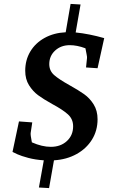

<svg xmlns="http://www.w3.org/2000/svg" viewBox="-20 -808 597 982"><path d="M179 151 204 12Q160 9 124.5 -0.5Q89 -10 69 -19Q49 -28 44 -31L77 -187L145 -182L137 -129Q135 -120 143 -80Q195 -57 240 -57Q290 -57 322 -86.5Q354 -116 354 -162Q354 -199 327.5 -223Q301 -247 247 -276Q202 -301 175 -321Q148 -341 128.5 -372Q109 -403 109 -446Q109 -501 135 -544.5Q161 -588 208 -614Q255 -640 316 -643L341 -788L392 -785L367 -642Q436 -635 513 -613L479 -459L420 -463L425 -511Q426 -515 423 -530Q420 -545 417 -561Q374 -577 337 -577Q292 -577 262 -549.5Q232 -522 232 -480Q232 -446 257 -424Q282 -402 336 -372Q381 -347 410 -326.5Q439 -306 459 -274Q479 -242 479 -198Q479 -140 450.5 -94Q422 -48 371.5 -20Q321 8 256 12L231 154Z"/></svg>

Font: Andada Pro SemiBold
Style: Italic
Weight: 600
Italic angle: -6.99998°
Designer: Carolina Giovagnoli
Foundry: Huerta Tipografica
Version: Version 3.005